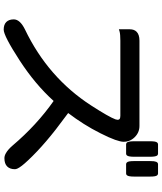

<svg xmlns="http://www.w3.org/2000/svg" viewBox="62 -895 876 1040"><g transform="rotate(90 500.0 -375.0)"><path d="M745.1 -749Q745.1 -765.6 746.8 -775.4Q748.5 -785.2 752.7 -789.1Q756.8 -793 761.7 -793H812.5Q817.4 -793 821.8 -789.1Q829.1 -781.2 829.1 -749V-664.1Q829.1 -647.5 827.1 -637.7Q824.7 -624.5 817.4 -621.1Q814.9 -620.1 812.5 -620.1H761.7Q756.8 -620.1 752.4 -624Q745.1 -631.8 745.1 -664.1ZM852.5 -749Q852.5 -763.7 853.3 -768.8Q854 -773.9 854.5 -775.4Q856 -785.2 860.1 -789.1Q864.3 -793 869.1 -793H919.9Q924.8 -793 929 -789.1Q933.1 -785.2 934.8 -775.4Q936.5 -765.6 936.5 -749V-664.1Q936.5 -647.5 934.6 -637.7Q932.1 -624.5 924.8 -621.1Q922.4 -620.1 919.9 -620.1H869.1Q864.3 -620.1 860.1 -624Q856 -627.9 854.2 -637.7Q852.5 -647.5 852.5 -664.1ZM140.6 43Q113.3 43 99.1 28.8Q85 14.6 85 -11.7Q85 -45.4 139.6 -72.3Q400.4 -197.3 551.3 -430.7Q614.3 -528.3 626.5 -562.5Q628.9 -569.8 628.9 -573.7Q628.9 -580.6 625.5 -584Q620.6 -588.9 607.4 -588.9H200.2Q164.6 -588.9 149.9 -584.5L138.7 -581.1V-640.6Q138.7 -663.6 151.9 -676.8Q167.5 -692.4 200.2 -692.4H662.1Q697.3 -692.4 722.7 -667Q748 -641.6 748 -606.4Q748 -590.8 737.3 -560.3Q726.6 -529.8 700.7 -478.5Q655.8 -389.6 592.3 -306.2L609.9 -293Q759.8 -184.1 848.6 -88.9Q884.3 -51.3 893.1 -31.2Q896.5 -23.4 896.5 -17.6Q896.5 9.3 881.6 24.2Q866.7 39.1 836.9 39.1Q823.7 39.1 810.1 31.2Q790.5 20.5 768.6 -4.9Q657.7 -135.7 526.9 -227.5Q436.5 -127.4 308.1 -43.9Q174.3 43 140.6 43Z"/></g></svg>

Font: YuPearl-SemiBold
Style: SemiBold
Weight: 600
Designer: Max Yao
Foundry: Max-Everyday
Version: Version 1.011; ttfautohint (v1.8.3)